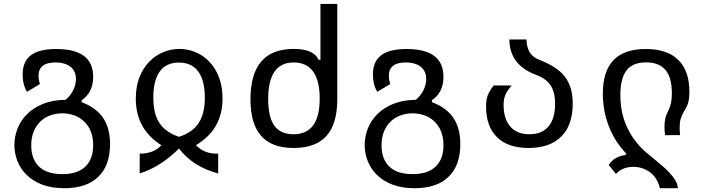

<svg xmlns="http://www.w3.org/2000/svg" viewBox="-20 -763 3652 990"><path d="M484.9 150.4Q547.4 91.8 547.4 -19.5Q547.4 -103 511.2 -155.8Q475.1 -208.5 400.9 -236.3V-246.1Q460.4 -286.1 460.4 -367.2Q460.4 -510.3 270.5 -510.3Q181.2 -510.3 138.9 -478Q96.7 -445.8 96.7 -378.4Q96.7 -326.7 119.1 -289.6L186 -329.6Q178.7 -351.6 178.7 -372.1Q178.7 -440.9 265.6 -440.9Q319.3 -440.9 347.7 -415Q371.6 -393.1 371.6 -355.5Q371.6 -326.2 356.9 -296.9Q340.3 -265.6 317.9 -248.5Q252.9 -247.6 202.9 -227.8Q152.8 -208 118.7 -173.8Q86.9 -142.1 70.6 -100.6Q54.2 -59.1 54.2 -15.1Q54.2 27.8 69.8 67.4Q85.4 106.9 116.2 137.7Q149.4 170.9 198.2 189.2Q247.1 207.5 311.5 207.5Q424.3 207.5 484.9 150.4ZM141.1 -13.7Q141.1 -55.2 154.5 -86.7Q168 -118.2 191.4 -139.6Q212.9 -159.2 241.7 -168.9Q270.5 -178.7 301.3 -178.7Q332 -178.7 360.6 -168.9Q389.2 -159.2 410.6 -139.6Q460.4 -94.7 460.4 -14.2Q460.4 57.6 419.9 96.2Q379.4 134.8 300.8 134.8Q221.7 134.8 181.4 96.2Q141.1 57.6 141.1 -13.7Z M902.8 2.9Q976.1 97.7 1105 131.3V29.3Q1034.7 31.7 990.2 -14.2Q1060.1 -56.6 1093.8 -116Q1127.4 -175.3 1127.4 -255.9Q1127.4 -316.9 1109.1 -364.7Q1090.8 -412.6 1058.1 -446.3Q1027.3 -478 987.3 -494.4Q947.3 -510.7 904.8 -510.7Q861.8 -510.7 821.8 -494.1Q781.7 -477.5 750.5 -445.8Q717.3 -412.1 698.7 -363.8Q680.2 -315.4 680.2 -254.4Q680.2 -97.2 812 -14.2Q772.9 29.3 700.2 29.3V131.3Q808.6 97.2 902.8 2.9ZM801.3 -129.9Q770.5 -177.2 770.5 -260.3Q770.5 -348.1 803.7 -394.3Q836.9 -440.4 902.3 -440.4Q968.8 -440.4 1002.4 -394Q1036.1 -347.7 1036.1 -258.8Q1036.1 -177.2 1004.4 -128.9Q973.1 -80.1 902.8 -57.6Q833 -81.1 801.3 -129.9Z M1719.2 -252.4V-742.7H1632.3V-454.6H1622.6Q1598.6 -510.7 1494.1 -510.7Q1271.5 -510.7 1271.5 -251.5Q1271.5 -124.5 1326.4 -62.3Q1381.3 0 1493.7 0Q1607.9 0 1663.6 -62.5Q1719.2 -125 1719.2 -252.4ZM1362.8 -252Q1362.8 -346.2 1395.5 -393.6Q1428.2 -440.9 1494.6 -440.9Q1560.5 -440.9 1594.5 -394.3Q1628.4 -347.7 1628.4 -254.4Q1628.4 -70.8 1493.2 -70.8Q1426.3 -70.8 1394.5 -115.2Q1362.8 -159.7 1362.8 -252Z M2291 150.4Q2353.5 91.8 2353.5 -19.5Q2353.5 -103 2317.4 -155.8Q2281.2 -208.5 2207 -236.3V-246.1Q2266.6 -286.1 2266.6 -367.2Q2266.6 -510.3 2076.7 -510.3Q1987.3 -510.3 1945.1 -478Q1902.8 -445.8 1902.8 -378.4Q1902.8 -326.7 1925.3 -289.6L1992.2 -329.6Q1984.9 -351.6 1984.9 -372.1Q1984.9 -440.9 2071.8 -440.9Q2125.5 -440.9 2153.8 -415Q2177.7 -393.1 2177.7 -355.5Q2177.7 -326.2 2163.1 -296.9Q2146.5 -265.6 2124 -248.5Q2059.1 -247.6 2009 -227.8Q1959 -208 1924.8 -173.8Q1893.1 -142.1 1876.7 -100.6Q1860.4 -59.1 1860.4 -15.1Q1860.4 27.8 1876 67.4Q1891.6 106.9 1922.4 137.7Q1955.6 170.9 2004.4 189.2Q2053.2 207.5 2117.7 207.5Q2230.5 207.5 2291 150.4ZM1947.3 -13.7Q1947.3 -55.2 1960.7 -86.7Q1974.1 -118.2 1997.6 -139.6Q2019 -159.2 2047.9 -168.9Q2076.7 -178.7 2107.4 -178.7Q2138.2 -178.7 2166.7 -168.9Q2195.3 -159.2 2216.8 -139.6Q2266.6 -94.7 2266.6 -14.2Q2266.6 57.6 2226.1 96.2Q2185.5 134.8 2106.9 134.8Q2027.8 134.8 1987.5 96.2Q1947.3 57.6 1947.3 -13.7Z M2876.5 -61.5Q2904.8 -90.3 2918.9 -132.8Q2933.1 -175.3 2933.1 -229Q2933.1 -272 2923.3 -305.9Q2913.6 -339.8 2892.6 -367.7Q2872.1 -394.5 2838.6 -416Q2805.2 -437.5 2756.8 -456.1Q2695.8 -481 2694.8 -559.6H2606.4Q2607.4 -424.8 2750 -375Q2799.3 -355 2820.8 -320.1Q2842.3 -285.2 2842.3 -227.5Q2842.3 -152.3 2808.6 -111.6Q2774.9 -70.8 2709.5 -70.8Q2644 -70.8 2609.9 -111.8Q2576.7 -151.9 2576.7 -221.2Q2576.7 -251.5 2585 -272Q2594.2 -294.4 2618.2 -322.3H2525.4Q2501.5 -291.5 2493.7 -268.1Q2486.3 -246.6 2486.3 -213.9Q2486.3 -111.8 2541.5 -57.1Q2597.7 0 2705.6 0Q2817.4 0 2876.5 -61.5Z M3475.1 207.5Q3475.1 189 3463.1 168.5Q3451.2 147.9 3429.2 124.5Q3414.1 108.4 3395.5 92.5Q3377 76.7 3346.2 51.3L3327.1 35.6Q3266.1 -12.7 3229 -76.7Q3178.7 -162.1 3178.7 -272.5Q3178.7 -359.4 3210.7 -400.4Q3242.7 -441.4 3310.5 -441.4Q3378.4 -441.4 3411.4 -402.3Q3444.3 -363.3 3444.3 -282.2Q3444.3 -249.5 3438 -225.1Q3435.5 -214.8 3431.2 -204.1Q3426.8 -193.4 3421.9 -183.6Q3414.6 -168.5 3411.1 -154.8Q3406.2 -135.3 3406.2 -109.9Q3406.2 -89.4 3409.2 -65.9L3486.8 -66.4Q3484.4 -88.4 3484.4 -103.5Q3484.4 -132.3 3490 -150.9Q3495.6 -169.4 3505.9 -187Q3514.6 -202.1 3519.3 -210.9Q3523.9 -219.7 3527.3 -230Q3534.7 -252.9 3534.7 -289.6Q3534.7 -397 3478 -453.6Q3421.4 -510.3 3309.1 -510.3Q3198.7 -510.3 3143.6 -453.1Q3088.4 -396 3088.4 -280.3Q3088.4 -191.9 3119.1 -112.3Q3149.9 -32.7 3210 29.8L3203.6 36.6Q3148.9 43 3118.7 87.4L3156.2 133.8Q3172.4 115.7 3195.3 106.4Q3218.3 97.2 3245.1 97.2Q3268.1 97.2 3290 104Q3312 110.8 3330.6 124.5Q3371.1 154.8 3382.3 207.5Z"/></svg>

Font: Hack Dev
Style: Regular
Weight: 400
Designer: Christopher Simpkins
Foundry: Christopher Simpkins
Version: Version 2.0315